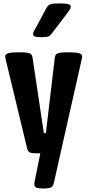

<svg xmlns="http://www.w3.org/2000/svg" viewBox="-20 -891 508 1116"><path d="M11.7 -551.3Q8.8 -561.5 11 -568.4Q13.2 -575.2 22 -579.3Q30.8 -583.5 47.6 -585.2Q64.5 -586.9 90.8 -586.9Q117.2 -586.9 132.3 -585.2Q147.5 -583.5 155.3 -579.6Q163.1 -575.7 165.8 -568.6Q168.5 -561.5 169.9 -551.3L234.9 -117.2H246.6L297.9 -551.3Q299.3 -561.5 302 -568.6Q304.7 -575.7 312.5 -579.6Q320.3 -583.5 335.4 -585.2Q350.6 -586.9 377 -586.9Q403.3 -586.9 420.2 -585.2Q437 -583.5 445.8 -579.3Q454.6 -575.2 456.8 -568.4Q459 -561.5 456.1 -551.3L344.7 -58.1L337.9 -27.8L293.9 168.9Q291.5 179.2 288.1 186.3Q284.7 193.4 278.1 197.3Q271.5 201.2 260 202.9Q248.5 204.6 230 204.6Q196.8 204.6 186.8 196.8Q176.8 189 180.2 168.9L214.4 0H193.4Q178.7 0 169.2 -1Q159.7 -2 153.3 -5.1Q147 -8.3 143.6 -13.7Q140.1 -19 137.7 -27.8ZM218.8 -674.8Q193.8 -674.8 182.9 -679Q171.9 -683.1 171.9 -692.9Q171.9 -702.1 179 -713.4Q186 -724.6 195.8 -743.2L248 -840.8Q252.9 -850.6 258.3 -856.4Q263.7 -862.3 271.7 -865.7Q279.8 -869.1 292.5 -870.1Q305.2 -871.1 325.7 -871.1Q345.7 -871.1 358.4 -869.9Q371.1 -868.7 378.4 -866.5Q385.7 -864.3 388.4 -860.6Q391.1 -856.9 391.1 -852.1Q391.1 -844.2 385.3 -834.7Q379.4 -825.2 370.6 -814L286.6 -703.6Q279.8 -694.8 274.9 -689.2Q270 -683.6 263.4 -680.4Q256.8 -677.2 246.6 -676Q236.3 -674.8 218.8 -674.8Z"/></svg>

Font: Denk One
Style: Regular
Weight: 400
Designer: Irina Smirnova
Foundry: Irina Smirnova
Version: Version 1.002